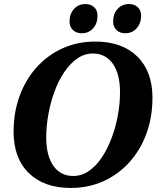

<svg xmlns="http://www.w3.org/2000/svg" viewBox="-20 -911 774 947"><path d="M329 16Q197 16 122 -57.5Q47 -131 47 -261Q47 -357 77 -438.5Q107 -520 161.5 -580Q216 -640 289.5 -673Q363 -706 450 -706Q582 -706 657 -632.5Q732 -559 732 -429Q732 -333 702 -251.5Q672 -170 617.5 -110Q563 -50 489.5 -17Q416 16 329 16ZM341 -43Q383 -43 419 -68Q455 -93 483 -135.5Q511 -178 531 -231.5Q551 -285 561.5 -343Q572 -401 572 -456Q572 -546 536.5 -596.5Q501 -647 438 -647Q396 -647 360.5 -622Q325 -597 296.5 -554.5Q268 -512 248.5 -458.5Q229 -405 218.5 -347Q208 -289 208 -234Q208 -144 243 -93.5Q278 -43 341 -43ZM383 -747Q356 -747 339.5 -763Q323 -779 323 -804Q323 -843 345 -867Q367 -891 401 -891Q428 -891 444.5 -875.5Q461 -860 461 -834Q461 -796 439.5 -771.5Q418 -747 383 -747ZM598 -747Q571 -747 554.5 -763Q538 -779 538 -804Q538 -843 560 -867Q582 -891 616 -891Q643 -891 659.5 -875.5Q676 -860 676 -834Q676 -796 654 -771.5Q632 -747 598 -747Z"/></svg>

Font: Platypi SemiBold
Style: Italic
Weight: 600
Italic angle: -13°
Designer: David Sargent
Foundry: Bolt Cutter Type
Version: Version 1.200; ttfautohint (v1.8.4.7-5d5b)